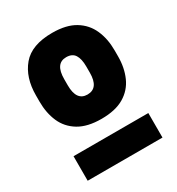

<svg xmlns="http://www.w3.org/2000/svg" viewBox="-151 -891 745 807"><g transform="rotate(-30 221.5 -487.5)"><path d="M221 -377Q153 -377 111 -402.5Q69 -428 50 -471.5Q31 -515 31 -570V-600Q31 -687 76 -740.5Q121 -794 221 -794Q289 -794 331 -768.5Q373 -743 392.5 -699Q412 -655 412 -600V-570Q412 -515 392.5 -471Q373 -427 331 -402Q289 -377 221 -377ZM403 -181H40V-300H403ZM221 -495Q275 -495 275 -570V-600Q275 -637 262.5 -656.5Q250 -676 221 -676Q168 -676 168 -600V-570Q168 -495 221 -495Z"/></g></svg>

Font: Tanohe Sans
Style: Bold
Weight: 700
Designer: Village Type and Design LLC & Cristiano Sobral
Foundry: Cooper Hewitt Smithsonian Design Museum
Version: Version 1.00;September 29, 2021;FontCreator 13.0.0.2655 64-b